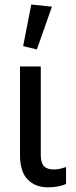

<svg xmlns="http://www.w3.org/2000/svg" viewBox="-20 -804 333 839"><path d="M190.4 14.6Q214.8 14.6 235.4 10.3Q255.9 5.9 268.6 0V-74.2Q254.9 -69.3 241.7 -66.4Q228.5 -63.5 214.8 -63.5Q185.5 -63.5 171.9 -78.1Q158.2 -92.8 158.2 -127V-513.7H67.4V-127Q67.4 -53.7 100.8 -19.5Q134.3 14.6 190.4 14.6ZM141.1 -587.9 207 -774.9 116.7 -784.2 81.1 -602.5Z"/></svg>

Font: Roboto Flex
Style: Regular
Weight: 400
Designer: Berlow after Robertson
Foundry: Google
Version: Version 3.200;gftools[0.9.32]